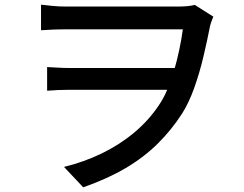

<svg xmlns="http://www.w3.org/2000/svg" viewBox="-20 -749 1040 819"><path d="M155 -729Q173 -727 202 -724Q231 -721 263 -721Q280 -721 317 -721Q354 -721 403 -721Q452 -721 505 -721Q558 -721 605.5 -721Q653 -721 688 -721Q723 -721 737 -721Q757 -721 776 -722.5Q795 -724 811 -728L890 -678Q887 -670 883 -660Q879 -650 876 -638Q864 -576 847.5 -506.5Q831 -437 808.5 -374Q786 -311 757 -265Q712 -195 653 -136.5Q594 -78 516 -32Q438 14 335 50L253 -37Q339 -58 415 -95Q491 -132 552.5 -183.5Q614 -235 657 -299Q677 -328 693.5 -366.5Q710 -405 722.5 -448Q735 -491 744.5 -535.5Q754 -580 760 -624Q745 -624 707.5 -624Q670 -624 619.5 -624Q569 -624 514 -624Q459 -624 408 -624Q357 -624 318.5 -624Q280 -624 263 -624Q238 -624 210 -623Q182 -622 155 -620ZM754 -366Q736 -366 698.5 -366Q661 -366 613 -366Q565 -366 514 -366Q463 -366 416 -366Q369 -366 332 -366Q295 -366 277 -366Q251 -366 228.5 -365Q206 -364 181 -362V-463Q202 -462 226 -460.5Q250 -459 274 -459Q292 -459 330 -459Q368 -459 417.5 -459Q467 -459 519.5 -459Q572 -459 620.5 -459Q669 -459 706.5 -459Q744 -459 761 -459Z"/></svg>

Font: Noto Sans SC Thin Medium
Style: Regular
Weight: 500
Version: Version 2.004-H2;hotconv 1.0.118;makeotfexe 2.5.65603